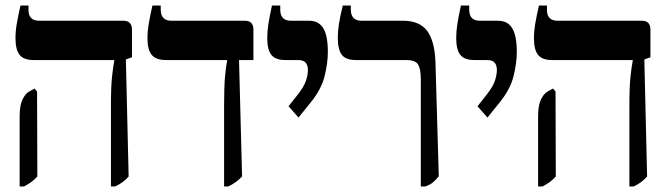

<svg xmlns="http://www.w3.org/2000/svg" viewBox="-20 -667 2419 694"><path d="M381 7V-282Q381 -354 385 -390.5Q389 -427 393 -447V-450H101Q66 -450 51 -468.5Q36 -487 36 -529Q36 -554 40.5 -580.5Q45 -607 54 -647H83V-631Q83 -592 122 -592H426Q457 -592 457 -560V-460L435 -452L445 -29Q425 -6 396 7ZM51 7V-247Q51 -285 61 -306.5Q71 -328 85 -336L105 -347L114 -336L115 -29Q104 -17 93 -9Q82 -1 67 7Z M790 7V-284Q790 -355 793.5 -391.5Q797 -428 801 -448V-450H579Q544 -450 528.5 -468.5Q513 -487 513 -529Q513 -554 517.5 -580.5Q522 -607 531 -647H561V-632Q561 -592 600 -592H865Q896 -592 896 -560V-450H844L855 -29Q833 -6 805 7Z M1059 -242 1023 -283 1057 -326Q1079 -354 1086 -375.5Q1093 -397 1093 -414Q1093 -431 1085 -440.5Q1077 -450 1057 -450H1011Q976 -450 961 -468.5Q946 -487 946 -529Q946 -554 950 -579.5Q954 -605 963 -647H993V-632Q993 -592 1032 -592H1097Q1132 -592 1148.5 -565Q1165 -538 1165 -479Q1165 -440 1153.5 -392.5Q1142 -345 1104 -298Z M1501 7V-381Q1501 -417 1491.5 -433.5Q1482 -450 1447 -450H1266Q1230 -450 1215.5 -469Q1201 -488 1201 -530Q1201 -554 1205 -580Q1209 -606 1219 -647H1248V-633Q1248 -592 1287 -592H1437Q1496 -592 1523.5 -556Q1551 -520 1554 -443L1566 -30Q1554 -15 1544 -7Q1534 1 1517 7Z M1742 -242 1706 -283 1740 -326Q1762 -354 1769 -375.5Q1776 -397 1776 -414Q1776 -431 1768 -440.5Q1760 -450 1740 -450H1694Q1659 -450 1644 -468.5Q1629 -487 1629 -529Q1629 -554 1633 -579.5Q1637 -605 1646 -647H1676V-632Q1676 -592 1715 -592H1780Q1815 -592 1831.5 -565Q1848 -538 1848 -479Q1848 -440 1836.5 -392.5Q1825 -345 1787 -298Z M2255 7V-282Q2255 -354 2259 -390.5Q2263 -427 2267 -447V-450H1975Q1940 -450 1925 -468.5Q1910 -487 1910 -529Q1910 -554 1914.5 -580.5Q1919 -607 1928 -647H1957V-631Q1957 -592 1996 -592H2300Q2331 -592 2331 -560V-460L2309 -452L2319 -29Q2299 -6 2270 7ZM1925 7V-247Q1925 -285 1935 -306.5Q1945 -328 1959 -336L1979 -347L1988 -336L1989 -29Q1978 -17 1967 -9Q1956 -1 1941 7Z"/></svg>

Font: Noto Serif Hebrew Condensed
Style: Bold
Weight: 700
Width: 3
Designer: Monotype Design Team
Foundry: Monotype Imaging Inc.
Version: Version 2.004; ttfautohint (v1.8.4.7-5d5b)